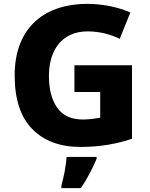

<svg xmlns="http://www.w3.org/2000/svg" viewBox="-20 -744 771 985"><path d="M361.8 -272H494.1V-140.1C471.2 -136.2 439.5 -130.9 405.8 -130.9C345.7 -130.9 301.8 -150.9 273.4 -191.4C245.1 -231.9 231 -286.1 231 -355C231 -486.3 297.4 -583 429.2 -583C490.2 -583 547.4 -567.9 594.2 -544.9L648.9 -680.2C590.3 -705.6 510.7 -724.1 429.2 -724.1C187 -724.1 55.2 -582.5 55.2 -357.9C55.2 -235.8 85 -144 145 -82.5C205.1 -21 287.6 9.8 393.1 9.8C496.1 9.8 582.5 -6.8 657.2 -32.2V-409.2H361.8ZM475.6 61H321.8C320.3 81.5 317.4 106 312 134.3C306.6 162.6 300.8 187 294.9 208V221.2H395C430.7 168 454.6 120.1 475.6 70.8Z"/></svg>

Font: Noto Reveo Sans
Style: Regular
Weight: 800
Designer: Monotype Design Team
Foundry: Monotype Imaging Inc.
Version: Version 2.007